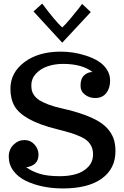

<svg xmlns="http://www.w3.org/2000/svg" viewBox="-20 -1038 693 1071"><path d="M28.8 0ZM327.1 -884.8Q344.2 -899.9 371.8 -932.9Q399.4 -965.8 418.9 -990.7L438 -1016.1L486.3 -970.7L327.1 -799.8L167 -974.1L215.3 -1018.1Q289.1 -918.9 327.1 -884.8ZM330.1 13.2Q272.5 13.2 220 2.4Q167.5 -8.3 124 -29.3Q80.6 -50.3 54.7 -85.2Q28.8 -120.1 28.8 -164.1Q28.8 -204.6 55.4 -230.7Q82 -256.8 117.2 -256.8Q149.9 -256.8 172.4 -231.9Q194.8 -207 194.8 -175.8Q194.8 -143.6 176.3 -126.2Q157.7 -108.9 126 -105Q159.7 -81.1 202.9 -68.1Q246.1 -55.2 314 -55.2Q365.2 -55.2 405.8 -67.4Q446.3 -79.6 472.7 -107.9Q499 -136.2 499 -176.8Q499 -200.7 491 -219Q482.9 -237.3 468.8 -250.7Q454.6 -264.2 428.5 -276.1Q402.3 -288.1 373.3 -296.9Q344.2 -305.7 299.8 -316.9Q199.7 -341.8 141.6 -374.3Q83.5 -406.7 60.8 -446.5Q38.1 -486.3 38.1 -543Q38.1 -632.8 116.2 -691.4Q194.3 -750 318.8 -750Q351.6 -750 387 -744.9Q422.4 -739.7 460 -727.5Q497.6 -715.3 527.1 -697.5Q556.6 -679.7 575.4 -651.4Q594.2 -623 594.2 -588.9Q594.2 -545.9 572.5 -518.6Q550.8 -491.2 511.2 -491.2Q478.5 -491.2 453.9 -510Q429.2 -528.8 429.2 -560.1Q429.2 -599.1 449.2 -617.7Q469.2 -636.2 496.1 -636.2Q438 -681.6 331.1 -681.6Q284.7 -681.6 245.1 -668Q205.6 -654.3 180.2 -626.7Q154.8 -599.1 154.8 -563Q154.8 -545.9 157.7 -533Q160.6 -520 171.1 -505.4Q181.6 -490.7 199.7 -479Q217.8 -467.3 249.8 -455.1Q281.7 -442.9 326.2 -433.1Q397.9 -417 450.4 -397.7Q502.9 -378.4 536.1 -357.2Q569.3 -335.9 589.1 -309.3Q608.9 -282.7 616.5 -255.6Q624 -228.5 624 -193.8Q624 -97.2 547.9 -42Q471.7 13.2 330.1 13.2Z"/></svg>

Font: Trocchi
Style: Regular
Weight: 400
Designer: vernon adams
Version: Version 1.0; ttfautohint (v0.8) -l 6 -r 50 -G 100